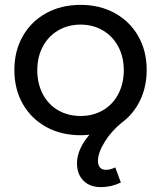

<svg xmlns="http://www.w3.org/2000/svg" viewBox="-20 -552 661 788"><path d="M382 108Q382 126 390.5 135.5Q399 145 415 145Q433 145 453 135L476 197Q437 216 394 216Q349 216 322.5 189.5Q296 163 296 118Q296 61 347 1Q323 3 311 3Q231 3 169.5 -31Q108 -65 73.5 -125.5Q39 -186 39 -265Q39 -343 73.5 -403.5Q108 -464 169.5 -498Q231 -532 311 -532Q390 -532 451.5 -498Q513 -464 547.5 -403.5Q582 -343 582 -265Q582 -196 555 -140Q528 -84 479 -48Q437 -14 409.5 30.5Q382 75 382 108ZM311 -76Q362 -76 402.5 -99.5Q443 -123 465.5 -166Q488 -209 488 -264Q488 -318 465.5 -360.5Q443 -403 402.5 -427Q362 -451 311 -451Q259 -451 218.5 -427Q178 -403 155.5 -360.5Q133 -318 133 -264Q133 -209 155.5 -166Q178 -123 218.5 -99.5Q259 -76 311 -76Z"/></svg>

Font: Gontserrat
Style: Regular
Weight: 400
Designer: Julieta Ulanovsky
Foundry: Julieta Ulanovsky
Version: Version 6.001